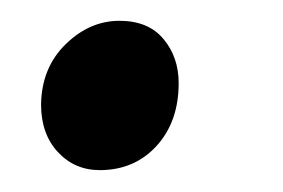

<svg xmlns="http://www.w3.org/2000/svg" viewBox="-20 -150 265 180"><path d="M18.5 -52Q19 -86.5 41.5 -108.5Q64 -130.5 92 -130.5Q119 -130.5 133.2 -113.5Q147.5 -96.5 147.5 -72Q147.5 -36 126.8 -13.2Q106 9.5 73.5 9.5Q50 9.5 34.2 -7.5Q18.5 -24.5 18.5 -52Z"/></svg>

Font: Merriweather 24pt Medium
Style: Italic
Weight: 500
Italic angle: -7.8°
Version: Version 2.101